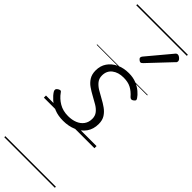

<svg xmlns="http://www.w3.org/2000/svg" viewBox="-404 -898 1286 1286"><g transform="rotate(45 239.5 -255.0)"><path d="M200 19Q153 19 117 4.5Q81 -10 56.5 -32Q32 -54 19 -75Q14 -83 15 -91Q16 -99 26 -106Q35 -112 42.5 -113Q50 -114 56 -104Q80 -70 116.5 -48.5Q153 -27 202 -27Q238 -27 267 -38.5Q296 -50 313 -73Q330 -96 330 -129Q330 -157 314.5 -176.5Q299 -196 274.5 -210.5Q250 -225 223 -239.5Q196 -254 171.5 -271Q147 -288 131.5 -313Q116 -338 116 -374Q116 -418 138 -450Q160 -482 198.5 -500.5Q237 -519 287 -519Q328 -519 359 -506Q390 -493 411.5 -474.5Q433 -456 444 -439Q450 -430 449 -424.5Q448 -419 437 -411Q429 -405 422 -405.5Q415 -406 408 -413Q382 -443 353.5 -458Q325 -473 283 -473Q233 -473 201.5 -448.5Q170 -424 170 -380Q170 -352 185.5 -332.5Q201 -313 225.5 -298Q250 -283 277.5 -268.5Q305 -254 329.5 -236.5Q354 -219 369.5 -195Q385 -171 385 -135Q385 -86 360.5 -51.5Q336 -17 294 1Q252 19 200 19ZM290 -624Q284 -624 275 -631.5Q266 -639 266 -646Q266 -650 267.5 -653.5Q269 -657 273 -662L411 -827Q416 -834 420.5 -836.5Q425 -839 431 -839Q437 -839 445 -834Q453 -829 458.5 -822Q464 -815 464 -808Q464 -803 462.5 -799.5Q461 -796 456 -792L307 -634Q298 -624 290 -624ZM0 365H479V375H0ZM0 -20H479V0H0ZM0 -505H479V-500H0ZM0 -885H479V-875H0Z"/></g></svg>

Font: Playwrite IS Guides
Style: Regular
Weight: 400
Designer: Veronika Burian, José Scaglione
Foundry: TypeTogether
Version: Version 1.003